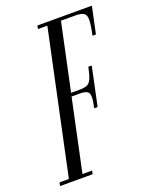

<svg xmlns="http://www.w3.org/2000/svg" viewBox="-193 -772 669 846"><g transform="rotate(-20 141.5 -349.5)"><path d="M-59.9 0 -56.9 -16H-12.9L129.1 -683.4H85.1L88.1 -699H343.5L316.9 -573.5H300.9Q311.2 -621 311.4 -644.4Q311.6 -667.8 299.4 -675.6Q287.1 -683.4 260.4 -683.4H192.9L126.1 -369.4H163.5Q188.4 -369.4 201.1 -374.8Q213.9 -380.1 221.8 -397.9Q229.6 -415.6 236.8 -451.5H252.8L214.6 -270.6H198.6Q206.4 -305 205.9 -322.8Q205.5 -340.5 195.1 -346.9Q184.8 -353.4 159.9 -353.4H122.5L50.9 -16H95.9L92.9 0Z"/></g></svg>

Font: Emberly Black
Style: Italic
Weight: 900
Italic angle: -12°
Designer: Rajesh Rajput
Foundry: Rajesh Rajput
Version: Version 1.000